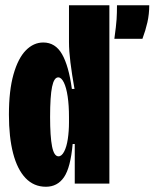

<svg xmlns="http://www.w3.org/2000/svg" viewBox="-20 -700 589 732"><path d="M14 -263Q14 -355 31.5 -416.5Q49 -478 78.5 -508Q108 -538 145 -538Q191 -538 216.5 -493.5Q242 -449 254 -361H264Q254 -418 248.5 -462Q243 -506 243 -540V-680H397V-248V0H265V-151H257Q249 -61 224 -24.5Q199 12 155 12Q109 12 77.5 -21Q46 -54 30 -115.5Q14 -177 14 -263ZM243 -233V-254Q243 -298 238 -332Q233 -366 223.5 -385.5Q214 -405 202 -405Q186 -405 178.5 -369Q171 -333 171 -254Q171 -179 178.5 -141.5Q186 -104 203 -104Q215 -104 224.5 -122Q234 -140 238.5 -170Q243 -200 243 -233ZM426 -680H549Q549 -646 542 -615Q535 -584 523 -552H416Q423 -603 424.5 -626.5Q426 -650 426 -680Z"/></svg>

Font: Bricolage Grotesque 96pt Condensed ExBd
Style: Regular
Weight: 800
Width: 3
Designer: Mathieu Triay
Foundry: Atelier Triay
Version: Version 1.001;Glyphs 3.2 (3207)